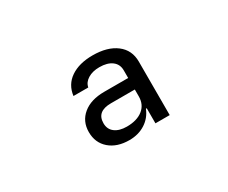

<svg xmlns="http://www.w3.org/2000/svg" viewBox="-60 -898 719 606"><g transform="rotate(-30 300.0 -595.0)"><path d="M273 -450Q228 -450 201 -473.5Q174 -497 174 -536Q174 -575 202.5 -598.5Q231 -622 280 -622H367V-650Q367 -672 350.5 -684.5Q334 -697 305 -697Q280 -697 263 -686.5Q246 -676 243 -659H189Q194 -698 225 -719Q256 -740 305 -740Q359 -740 390.5 -716Q422 -692 422 -650V-455H370V-510H367Q356 -482 331 -466Q306 -450 273 -450ZM287 -491Q324 -491 345.5 -508Q367 -525 367 -555V-580H280Q228 -580 228 -537Q228 -515 244 -503Q260 -491 287 -491Z"/></g></svg>

Font: Pitagon Sans Mono Medium
Style: Regular
Weight: 500
Monospace: yes
Designer: Travis Tran
Foundry: Pitagon
Version: Version 1.001; ttfautohint (v1.8.4.7-5d5b);gftools[0.9.26]